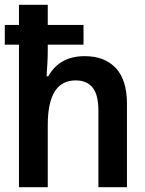

<svg xmlns="http://www.w3.org/2000/svg" viewBox="-20 -780 603 800"><path d="M59 0V-594H0V-676H59V-760H179V-676H328V-594H179V-572Q179 -545 177.5 -516.5Q176 -488 174 -462H181Q228 -546 333 -546Q416 -546 462.5 -496.5Q509 -447 509 -347V0H390V-319Q390 -385 366 -415Q342 -445 295 -445Q179 -445 179 -259V0Z"/></svg>

Font: Noto Sans Mono SemiCondensed SemiBold
Style: Regular
Weight: 600
Width: 4
Designer: Monotype Design Team
Foundry: Monotype Imaging Inc.
Version: Version 2.014; ttfautohint (v1.8.4.7-5d5b)